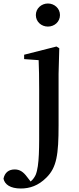

<svg xmlns="http://www.w3.org/2000/svg" viewBox="-108 -807 453 1098"><path d="M166 -655C203 -655 235 -682 235 -721C235 -759 203 -787 166 -787C129 -787 97 -759 97 -721C97 -682 129 -655 166 -655ZM11 271C62 271 111 255 157 209C216 151 227 78 227 -91V-385L231 -531L215 -541L30 -494V-469L113 -463C115 -414 116 -364 116 -297V-102C116 31 118 139 96 193C88 210 78 222 67 231L47 205C25 175 4 162 -24 162C-58 162 -81 180 -88 215C-81 248 -49 271 11 271Z"/></svg>

Font: Noto Serif SC SemiBold
Style: Regular
Weight: 600
Designer: Ryoko NISHIZUKA 西塚涼子 (kana & ideographs); Frank Grießhammer (Latin, Greek & Cyrillic); Wenlong ZHANG 张文龙 (bopomofo); San
Foundry: Adobe
Version: Version 2.001;hotconv 1.1.0;makeotfexe 2.6.0